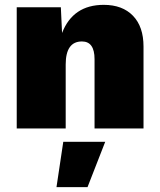

<svg xmlns="http://www.w3.org/2000/svg" viewBox="-20 -530 660 792"><path d="M408 -510Q485 -510 528.5 -465Q572 -420 572 -338V0H370V-286Q370 -359 318 -359Q251 -359 251 -264V0H49V-500H231L236 -394Q281 -510 408 -510ZM213 242 241 55H414L341 242Z"/></svg>

Font: Elaine Sans ExtraBold
Style: Regular
Weight: 800
Designer: Wei Huang
Foundry: Wei Huang
Version: Version 2.001;December 24, 2019;FontCreator 12.0.0.2547 64-b